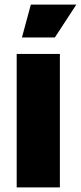

<svg xmlns="http://www.w3.org/2000/svg" viewBox="-20 -820 354 840"><path d="M53 0V-584H242V0ZM76 -656 115 -800H314L220 -656Z"/></svg>

Font: BDO Grotesk Black
Style: Regular
Weight: 900
Designer: Deni Anggara
Foundry: Lokal Container
Version: Version 2.000